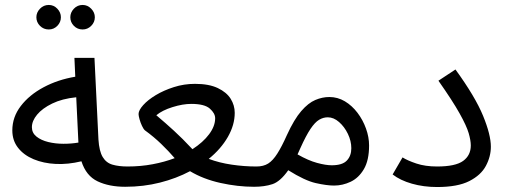

<svg xmlns="http://www.w3.org/2000/svg" viewBox="-20 -750 2049 776"><path d="M485.8 4.9Q420.9 4.9 374.5 -17.1Q328.1 -39.1 309.1 -98.1Q254.9 -85 205.3 -87.4Q155.8 -89.8 116 -106.4Q76.2 -123 53 -152.6Q29.8 -182.1 29.8 -223.1Q29.8 -276.9 64 -321.5Q98.1 -366.2 156 -397.2Q213.9 -428.2 284.2 -439.9L280.8 -516.1H361.8L377.9 -186Q380.9 -139.2 395 -115.5Q409.2 -91.8 434.6 -84.5Q460 -77.1 496.1 -77.1Q517.1 -77.1 526.6 -65.7Q536.1 -54.2 536.1 -38.1Q536.1 -22 522 -8.5Q507.8 4.9 485.8 4.9ZM108.9 -235.8Q108.9 -212.9 127.4 -198Q146 -183.1 175 -176Q204.1 -168.9 236.6 -168.9Q269 -168.9 296.9 -173.8L288.1 -356.9Q231 -351.1 190.9 -331.5Q150.9 -312 129.9 -286.6Q108.9 -261.2 108.9 -235.8ZM314 -630.9Q293 -630.9 278.6 -645.5Q264.2 -660.2 264.2 -680.2Q264.2 -699.7 278.6 -714.8Q293 -730 314 -730Q334 -730 348.6 -714.8Q363.3 -699.7 363.3 -680.2Q363.3 -660.2 348.6 -645.5Q334 -630.9 314 -630.9ZM177.2 -630.9Q156.2 -630.9 141.6 -645.5Q127 -660.2 127 -680.2Q127 -699.7 141.6 -714.8Q156.2 -730 177.2 -730Q197.3 -730 211.7 -714.8Q226.1 -699.7 226.1 -680.2Q226.1 -660.2 211.7 -645.5Q197.3 -630.9 177.2 -630.9Z M485.8 4.9 495.6 -77.1Q548.8 -77.1 596.9 -86.2Q645 -95.2 686 -110.8Q661.6 -139.2 631.8 -168Q602.1 -196.8 565.9 -223.1Q560.1 -228 554 -241Q547.9 -253.9 543.9 -268.1Q540 -282.2 540 -289.1Q540 -304.2 558.8 -325.2Q577.6 -346.2 609.6 -365.5Q641.6 -384.8 682.6 -397.9Q723.6 -411.1 768.1 -411.1Q824.7 -411.1 860.4 -394Q896 -377 912.4 -350.6Q928.7 -324.2 928.7 -293.9Q928.7 -245.1 900.9 -196.5Q873 -147.9 823.7 -107.9Q866.7 -91.8 916.7 -84.5Q966.8 -77.1 1016.6 -77.1Q1037.6 -77.1 1047.1 -65.7Q1056.6 -54.2 1056.6 -38.1Q1056.6 -22 1042.7 -8.5Q1028.8 4.9 1006.8 4.9Q940.9 4.9 871.3 -10.5Q801.8 -25.9 748 -58.1Q692.9 -28.8 626.5 -12Q560.1 4.9 485.8 4.9ZM611.8 -284.2Q649.9 -252 683.3 -221.4Q716.8 -190.9 757.8 -147Q800.8 -174.8 825.2 -207.5Q849.6 -240.2 849.6 -272Q849.6 -292 828.1 -311Q806.6 -330.1 752.9 -330.1Q718.8 -330.1 677.2 -317.1Q635.7 -304.2 611.8 -284.2Z M1006.8 4.9 1016.6 -77.1Q1044.9 -77.1 1064 -89.1Q1083 -101.1 1100.8 -129.2Q1118.7 -157.2 1139.6 -204.1Q1168.9 -268.1 1197.5 -301Q1226.1 -334 1254.4 -345.9Q1282.7 -357.9 1311 -357.9Q1344.7 -357.9 1373.8 -340.6Q1402.8 -323.2 1424.8 -294.2Q1446.8 -265.1 1459.2 -230.5Q1471.7 -195.8 1471.7 -162.1Q1471.7 -102.1 1450.7 -66.4Q1429.7 -30.8 1397.2 -15.4Q1364.7 0 1330.1 0Q1300.8 0 1256.3 -10Q1211.9 -20 1145 -62Q1112.8 -16.1 1080.8 -5.6Q1048.8 4.9 1006.8 4.9ZM1193.8 -150.9Q1188 -138.2 1182.6 -126Q1226.1 -101.1 1261.5 -91.6Q1296.9 -82 1320.8 -82Q1363.8 -82 1381.8 -101.1Q1399.9 -120.1 1399.9 -150.9Q1399.9 -180.2 1386 -209Q1372.1 -237.8 1350.3 -256.8Q1328.6 -275.9 1304.7 -275.9Q1286.6 -275.9 1269.8 -265.9Q1252.9 -255.9 1234.9 -229Q1216.8 -202.1 1193.8 -150.9Z M1566.9 -44.9 1606.9 -113.8Q1627 -101.1 1662.8 -89.1Q1698.7 -77.1 1746.6 -77.1Q1820.8 -77.1 1851.8 -99.6Q1882.8 -122.1 1882.8 -162.1Q1882.8 -182.1 1874.3 -211.7Q1865.7 -241.2 1837.6 -291.5Q1809.6 -341.8 1752 -423.8L1820.8 -469.2Q1900.9 -358.9 1932.4 -282Q1963.9 -205.1 1963.9 -157.2Q1963.9 -117.2 1943.8 -79.6Q1923.8 -42 1876.7 -18.1Q1829.6 5.9 1746.6 5.9Q1691.9 5.9 1644.8 -7.6Q1597.7 -21 1566.9 -44.9Z"/></svg>

Font: Kurinto Seri
Style: Regular
Weight: 400
Designer: Kurinto was developed by Clint Goss from a range of fonts that are compatible with the SIL Open Font License Version 1.1
Foundry: Clinton F. Goss
Version: Version 2.196; July 25, 2020